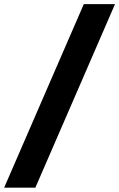

<svg xmlns="http://www.w3.org/2000/svg" viewBox="-73 -781 566 911"><path d="M472.7 -761.4 94.8 109.4H-53.3L324.6 -761.4Z"/></svg>

Font: Inter P Extra Bold
Style: Italic
Weight: 800
Italic angle: 9.39999°
Designer: Rasmus Andersson
Foundry: rsms
Version: Version 3.018;git-588b23468